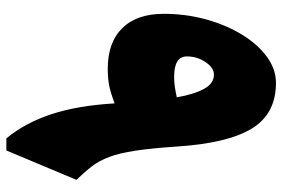

<svg xmlns="http://www.w3.org/2000/svg" viewBox="-162 -725 887 603"><g transform="rotate(90 281.5 -423.5)"><path d="M544.9 -220.2 452.6 0H414.6Q365.7 -59.1 338.6 -141.6Q311.5 -224.1 304.7 -339.8Q276.4 -329.1 252.4 -323.7Q228.5 -318.4 196.3 -318.4Q113.3 -318.4 68.4 -364Q23.4 -409.7 23.4 -494.1Q23.4 -564 41 -627.4Q58.6 -690.9 88.9 -740.2Q119.1 -789.6 158.2 -818.1Q197.3 -846.7 240.2 -846.7Q337.4 -846.7 383.8 -770.8Q430.2 -694.8 440.4 -533.2Q445.8 -454.1 453.4 -404.5Q460.9 -355 472.9 -323.2Q484.9 -291.5 502.4 -268.6Q520 -245.6 544.9 -220.2ZM285.6 -535.2Q276.4 -588.9 259.3 -620.4Q242.2 -651.9 214.4 -651.9Q192.9 -651.9 175 -625.5Q157.2 -599.1 157.2 -566.9Q157.2 -526.9 221.2 -526.9Q238.3 -526.9 252.7 -529.1Q267.1 -531.2 285.6 -535.2Z"/></g></svg>

Font: Pinar-FD Black
Style: Regular
Weight: 900
Designer: Amin Abedi
Version: Version 3.000